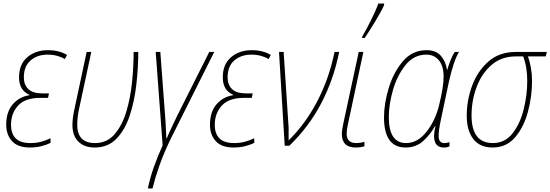

<svg xmlns="http://www.w3.org/2000/svg" viewBox="-20 -819 3093 1079"><path d="M148 10Q185 10 214.5 2Q244 -6 264 -16V-42Q237 -29 209.5 -22Q182 -15 150 -15Q42 -15 42 -118Q42 -182 81.5 -225.5Q121 -269 207 -269H250L255 -294H220Q164 -294 139 -318.5Q114 -343 114 -384Q114 -447 152 -479.5Q190 -512 248 -512Q277 -512 302 -505Q327 -498 344 -487L357 -510Q313 -537 249 -537Q180 -537 133.5 -497.5Q87 -458 87 -384Q87 -311 146 -286L145 -284Q88 -275 51.5 -232.5Q15 -190 15 -118Q15 -62 47.5 -26Q80 10 148 10Z M512 10Q587 10 635 -40Q683 -90 709.5 -171Q736 -252 746.5 -346Q757 -440 757 -527H731Q731 -446 722 -357Q713 -268 689.5 -190.5Q666 -113 623.5 -64Q581 -15 514 -15Q414 -15 414 -118Q414 -165 428 -224L493 -527H467L402 -223Q395 -193 391 -166.5Q387 -140 387 -117Q387 -56 420.5 -23Q454 10 512 10Z M811 240H837Q851 183 875.5 112.5Q900 42 942 -44L1184 -527H1156L975 -167Q958 -131 943.5 -100.5Q929 -70 917 -41H915Q914 -65 912.5 -90.5Q911 -116 910 -139L881 -527H855L894 -2Q869 52 846 116Q823 180 811 240Z M1293 10Q1330 10 1359.5 2Q1389 -6 1409 -16V-42Q1382 -29 1354.5 -22Q1327 -15 1295 -15Q1187 -15 1187 -118Q1187 -182 1226.5 -225.5Q1266 -269 1352 -269H1395L1400 -294H1365Q1309 -294 1284 -318.5Q1259 -343 1259 -384Q1259 -447 1297 -479.5Q1335 -512 1393 -512Q1422 -512 1447 -505Q1472 -498 1489 -487L1502 -510Q1458 -537 1394 -537Q1325 -537 1278.5 -497.5Q1232 -458 1232 -384Q1232 -311 1291 -286L1290 -284Q1233 -275 1196.5 -232.5Q1160 -190 1160 -118Q1160 -62 1192.5 -26Q1225 10 1293 10Z M1580 0H1606Q1716 -106 1785.5 -239Q1855 -372 1886 -527H1860Q1829 -376 1762.5 -249Q1696 -122 1602 -30V-101L1574 -527H1548Z M1979 10Q2007 10 2028 3V-22Q2005 -15 1981 -15Q1928 -15 1928 -69Q1928 -87 1936 -124L2022 -527H1996L1909 -123Q1901 -86 1901 -67Q1901 10 1979 10ZM2015 -606H2030Q2051 -637 2087 -696Q2123 -755 2138 -789L2139 -799H2106Q2091 -757 2064 -703.5Q2037 -650 2016 -614Z M2259 10Q2320 10 2361 -29Q2402 -68 2425 -111H2427Q2399 10 2475 10Q2496 10 2506 3V-20Q2491 -15 2477 -15Q2445 -15 2445 -55Q2445 -86 2457 -143L2502 -356Q2528 -474 2559 -527H2536Q2523 -509 2511.5 -479.5Q2500 -450 2494 -427H2492Q2485 -474 2457.5 -505.5Q2430 -537 2377 -537Q2297 -537 2244 -474.5Q2191 -412 2164.5 -324Q2138 -236 2138 -160Q2138 10 2259 10ZM2262 -15Q2165 -15 2165 -161Q2165 -232 2188.5 -313.5Q2212 -395 2259 -453.5Q2306 -512 2376 -512Q2420 -512 2446.5 -480Q2473 -448 2473 -388Q2473 -359 2466.5 -318.5Q2460 -278 2449 -234Q2429 -146 2378.5 -80.5Q2328 -15 2262 -15Z M2748 10Q2826 10 2875 -47.5Q2924 -105 2947 -191.5Q2970 -278 2970 -364Q2970 -401 2963.5 -438Q2957 -475 2947 -502H3047L3053 -527H2878Q2786 -527 2725 -473.5Q2664 -420 2633.5 -338Q2603 -256 2603 -169Q2603 -85 2640 -37.5Q2677 10 2748 10ZM2750 -15Q2630 -15 2630 -170Q2630 -254 2658.5 -330Q2687 -406 2742.5 -454Q2798 -502 2879 -502H2920Q2943 -444 2943 -364Q2943 -285 2923 -204.5Q2903 -124 2860.5 -69.5Q2818 -15 2750 -15Z"/></svg>

Font: Noto Sans UI SemiCondensed Thin
Style: Italic
Weight: 250
Width: 4
Italic angle: -12°
Designer: Monotype Design Team
Foundry: Monotype Imaging Inc.
Version: Version 1.901